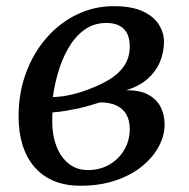

<svg xmlns="http://www.w3.org/2000/svg" viewBox="-20 -589 608 619"><path d="M239.6 9.8Q190 9.8 152.7 -6.1Q115.5 -22 90.3 -51.6Q65.1 -81.2 52.5 -122.3Q39.9 -163.3 39.9 -213.5Q39.9 -290.3 64.2 -355Q88.5 -419.8 130.9 -467.9Q173.3 -516 228.7 -542.6Q284.2 -569.1 346.8 -569.1Q404.7 -569.1 440.3 -552.5Q475.9 -535.9 492.2 -509.7Q508.6 -483.5 508.6 -454.1Q508.6 -421.6 496.1 -390.6Q483.6 -359.7 456.6 -335.5Q429.7 -311.3 386.4 -297.9Q431.4 -298.6 458.5 -283.5Q485.6 -268.4 498.2 -243.3Q510.7 -218.1 510.7 -188.2Q510.7 -152.3 492.2 -117.3Q473.7 -82.3 438.6 -53.4Q403.5 -24.5 353.1 -7.4Q302.8 9.8 239.6 9.8ZM263.3 -40.7Q302.2 -40.7 332.5 -58.3Q362.9 -75.9 380.6 -106Q398.3 -136.1 398.3 -172.8Q398.3 -200.7 387.4 -219.9Q376.5 -239.1 355.2 -249Q334 -258.9 302.6 -258.9Q295.5 -257.2 284.5 -253.6Q273.6 -250.1 260.5 -246.3Q247.4 -242.6 233.4 -239.6Q215.5 -235.9 194.4 -232.1Q173.3 -228.3 149.2 -226.7Q148.7 -218.7 148.5 -210.8Q148.4 -202.9 148.4 -195.6Q148.4 -152.8 161.9 -117.6Q175.5 -82.4 201.4 -61.5Q227.2 -40.7 263.3 -40.7ZM150.4 -275.8Q167.6 -276.8 182.3 -278.7Q197 -280.7 212.1 -284.3Q227.1 -287.9 244.9 -293.6Q290.5 -308.7 325 -328.1Q359.6 -347.6 378.9 -374.8Q398.3 -402 398.3 -439.5Q398.3 -477.2 378.8 -496.1Q359.4 -515 323.2 -515Q282.5 -515 252.1 -492.9Q221.7 -470.7 200.9 -434.8Q180.2 -399 167.9 -357.1Q155.5 -315.3 150.4 -275.8Z"/></svg>

Font: Merriweather 7pt Light
Style: Italic
Weight: 300
Italic angle: -7.8°
Designer: Eben Sorkin
Foundry: Eben Sorkin
Version: Version 2.200;gftools[0.9.31]